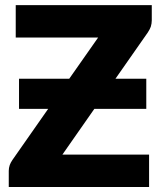

<svg xmlns="http://www.w3.org/2000/svg" viewBox="-20 -749 650 769"><path d="M587.9 -728.5V-667.5Q587.9 -655.3 584 -642.1Q580.1 -631.3 571.8 -618.7L442.4 -433.6H565.9V-313H357.9L230 -129.9H577.1V0H15.1V-64.9Q15.1 -76.2 19 -87.9Q22.5 -97.7 29.8 -108.4L172.9 -313H56.2V-433.6H257.3L373 -598.6H43V-728.5Z"/></svg>

Font: Lato-ExtraBold
Style: Regular
Weight: 500
Designer: Lukasz Dziedzic with Adam Twardoch and Botio Nikoltchev
Foundry: tyPoland Lukasz Dziedzic
Version: ""